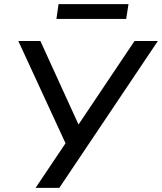

<svg xmlns="http://www.w3.org/2000/svg" viewBox="-20 -902 778 922"><path d="M151 0 306 -231 303 -196 68 -705H174L357 -304L626 -705H738L265 0ZM251 -811 261 -882H597L586 -811Z"/></svg>

Font: Nunito Sans 7pt Medium
Style: Italic
Weight: 500
Italic angle: -9°
Designer: Vernon Adams
Foundry: Vernon Adams
Version: Version 3.101;gftools[0.9.27]